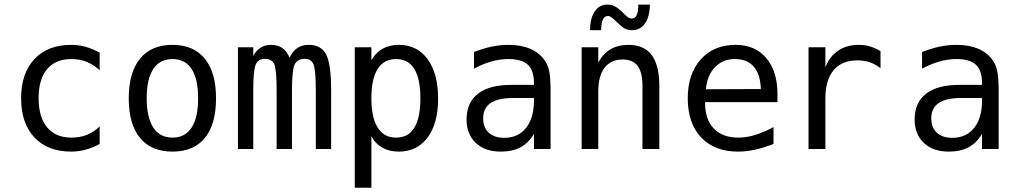

<svg xmlns="http://www.w3.org/2000/svg" viewBox="-20 -665 4540 857"><path d="M424.8 -22.5Q394.5 -5.9 362.8 2.9Q331.1 11.7 297.9 11.7Q193.4 11.7 133.8 -51.3Q74.2 -114.3 74.2 -226.6Q74.2 -337.9 133.8 -401.4Q193.4 -464.8 297.9 -464.8Q331.1 -464.8 362.3 -456.1Q393.6 -447.3 424.8 -429.7V-351.6Q395.5 -377.9 365.7 -389.6Q335.9 -401.4 297.9 -401.4Q227.5 -401.4 189.9 -356Q152.3 -310.5 152.3 -226.6Q152.3 -142.6 190.4 -96.7Q228.5 -50.8 297.9 -50.8Q336.9 -50.8 367.7 -63Q398.4 -75.2 424.8 -100.6Z M750 -401.4Q693.4 -401.4 664.1 -356.9Q634.8 -312.5 634.8 -226.6Q634.8 -140.6 664.1 -95.7Q693.4 -50.8 750 -50.8Q806.6 -50.8 835.4 -95.7Q864.3 -140.6 864.3 -226.6Q864.3 -312.5 835.4 -356.9Q806.6 -401.4 750 -401.4ZM750 -464.8Q843.8 -464.8 894 -403.3Q944.3 -341.8 944.3 -226.6Q944.3 -110.4 894.5 -49.3Q844.7 11.7 750 11.7Q655.3 11.7 605 -49.3Q554.7 -110.4 554.7 -226.6Q554.7 -341.8 605 -403.3Q655.3 -464.8 750 -464.8Z M1272.5 -407.2Q1286.1 -436.5 1307.1 -450.7Q1328.1 -464.8 1358.4 -464.8Q1413.1 -464.8 1435.5 -422.4Q1458 -379.9 1458 -262.7V0H1389.6V-259.8Q1389.6 -355.5 1378.9 -378.9Q1368.2 -402.3 1339.8 -402.3Q1307.6 -402.3 1295.4 -377.4Q1283.2 -352.5 1283.2 -259.8V0H1214.8V-259.8Q1214.8 -356.4 1203.6 -379.4Q1192.4 -402.3 1162.1 -402.3Q1132.8 -402.3 1121.6 -377.4Q1110.4 -352.5 1110.4 -259.8V0H1042V-454.1H1110.4V-415Q1123 -439.5 1143.1 -452.1Q1163.1 -464.8 1188.5 -464.8Q1219.7 -464.8 1240.2 -450.7Q1260.7 -436.5 1272.5 -407.2Z M1637.7 -56.6V172.9H1563.5V-454.1H1637.7V-395.5Q1656.2 -429.7 1687.5 -447.3Q1718.8 -464.8 1759.8 -464.8Q1841.8 -464.8 1888.7 -400.9Q1935.5 -336.9 1935.5 -224.6Q1935.5 -114.3 1888.7 -51.3Q1841.8 11.7 1759.8 11.7Q1717.8 11.7 1686.5 -5.9Q1655.3 -23.4 1637.7 -56.6ZM1856.4 -226.6Q1856.4 -312.5 1829.6 -356.9Q1802.7 -401.4 1748 -401.4Q1693.4 -401.4 1665.5 -356.9Q1637.7 -312.5 1637.7 -226.6Q1637.7 -140.6 1665.5 -95.7Q1693.4 -50.8 1748 -50.8Q1802.7 -50.8 1829.6 -95.2Q1856.4 -139.6 1856.4 -226.6Z M2268.6 -227.5Q2203.1 -227.5 2169.9 -205.1Q2136.7 -182.6 2136.7 -136.7Q2136.7 -95.7 2161.6 -72.8Q2186.5 -49.8 2230.5 -49.8Q2292 -49.8 2327.1 -92.8Q2362.3 -135.7 2363.3 -211.9V-227.5ZM2437.5 -258.8V0H2363.3V-67.4Q2338.9 -26.4 2302.7 -7.3Q2266.6 11.7 2214.8 11.7Q2144.5 11.7 2103.5 -27.3Q2062.5 -66.4 2062.5 -131.8Q2062.5 -207 2113.3 -246.6Q2164.1 -286.1 2262.7 -286.1H2363.3V-297.9Q2362.3 -352.5 2335 -377Q2307.6 -401.4 2249 -401.4Q2210.9 -401.4 2171.9 -390.1Q2132.8 -378.9 2095.7 -358.4V-432.6Q2136.7 -449.2 2174.8 -457Q2212.9 -464.8 2249 -464.8Q2304.7 -464.8 2344.7 -448.2Q2384.8 -431.6 2409.2 -398.4Q2424.8 -377.9 2431.2 -348.1Q2437.5 -318.4 2437.5 -258.8Z M2922.9 -281.2V0H2847.7V-281.2Q2847.7 -341.8 2826.2 -370.6Q2804.7 -399.4 2758.8 -399.4Q2707 -399.4 2678.7 -362.8Q2650.4 -326.2 2650.4 -255.9V0H2576.2V-454.1H2650.4V-385.7Q2670.9 -424.8 2704.6 -444.8Q2738.3 -464.8 2785.2 -464.8Q2854.5 -464.8 2888.7 -419.4Q2922.9 -374 2922.9 -281.2ZM2745.1 -555.7 2721.7 -577.1Q2713.9 -585 2706.5 -589.4Q2699.2 -593.8 2694.3 -593.8Q2678.7 -593.8 2671.4 -578.6Q2664.1 -563.5 2663.1 -530.3H2613.3Q2614.3 -584 2634.8 -614.3Q2655.3 -644.5 2691.4 -644.5Q2708 -644.5 2720.7 -638.7Q2733.4 -632.8 2748 -620.1L2771.5 -597.7Q2780.3 -588.9 2787.1 -585.4Q2793.9 -582 2798.8 -582Q2814.5 -582 2821.8 -597.2Q2829.1 -612.3 2829.1 -644.5H2880.9Q2879.9 -589.8 2858.9 -560.1Q2837.9 -530.3 2801.8 -530.3Q2785.2 -530.3 2772.5 -535.6Q2759.8 -541 2745.1 -555.7Z M3450.2 -245.1V-209H3127V-207Q3127 -131.8 3166 -91.3Q3205.1 -50.8 3275.4 -50.8Q3311.5 -50.8 3350.1 -62.5Q3388.7 -74.2 3432.6 -97.7V-22.5Q3390.6 -5.9 3351.1 2.9Q3311.5 11.7 3274.4 11.7Q3168.9 11.7 3109.4 -51.8Q3049.8 -115.2 3049.8 -226.6Q3049.8 -335 3107.9 -399.9Q3166 -464.8 3263.7 -464.8Q3350.6 -464.8 3400.4 -405.8Q3450.2 -346.7 3450.2 -245.1ZM3376 -267.6Q3374 -333 3344.7 -367.2Q3315.4 -401.4 3259.8 -401.4Q3207 -401.4 3171.9 -365.7Q3136.7 -330.1 3130.9 -266.6Z M3910.2 -360.4Q3886.7 -378.9 3861.8 -387.2Q3836.9 -395.5 3806.6 -395.5Q3737.3 -395.5 3700.7 -351.6Q3664.1 -307.6 3664.1 -225.6V0H3588.9V-454.1H3664.1V-364.3Q3682.6 -413.1 3721.2 -439Q3759.8 -464.8 3812.5 -464.8Q3840.8 -464.8 3864.3 -457.5Q3887.7 -450.2 3910.2 -436.5Z M4268.6 -227.5Q4203.1 -227.5 4169.9 -205.1Q4136.7 -182.6 4136.7 -136.7Q4136.7 -95.7 4161.6 -72.8Q4186.5 -49.8 4230.5 -49.8Q4292 -49.8 4327.1 -92.8Q4362.3 -135.7 4363.3 -211.9V-227.5ZM4437.5 -258.8V0H4363.3V-67.4Q4338.9 -26.4 4302.7 -7.3Q4266.6 11.7 4214.8 11.7Q4144.5 11.7 4103.5 -27.3Q4062.5 -66.4 4062.5 -131.8Q4062.5 -207 4113.3 -246.6Q4164.1 -286.1 4262.7 -286.1H4363.3V-297.9Q4362.3 -352.5 4335 -377Q4307.6 -401.4 4249 -401.4Q4210.9 -401.4 4171.9 -390.1Q4132.8 -378.9 4095.7 -358.4V-432.6Q4136.7 -449.2 4174.8 -457Q4212.9 -464.8 4249 -464.8Q4304.7 -464.8 4344.7 -448.2Q4384.8 -431.6 4409.2 -398.4Q4424.8 -377.9 4431.2 -348.1Q4437.5 -318.4 4437.5 -258.8Z"/></svg>

Font: BabelStone Pseudographica
Style: Regular
Weight: 400
Designer: Andrew West
Foundry: BabelStone
Version: Version 16.0.0